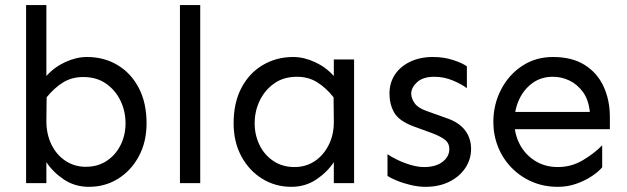

<svg xmlns="http://www.w3.org/2000/svg" viewBox="-20 -723 2477 758"><path d="M331.1 14.6Q275.4 14.6 231.9 -14.6Q188.5 -43.9 163.1 -83V0H83V-703.1H163.1V-422.9Q194.3 -458 237.8 -478Q281.2 -498 323.2 -498Q390.6 -498 443.8 -466.3Q497.1 -434.6 527.8 -376Q558.6 -317.4 558.6 -236.3Q558.6 -162.1 527.8 -105.5Q497.1 -48.8 445.8 -17.1Q394.5 14.6 331.1 14.6ZM318.4 -64.5Q366.2 -64.5 401.4 -87.9Q436.5 -111.3 456.1 -150.4Q475.6 -189.5 475.6 -236.3Q475.6 -284.2 455.6 -325.7Q435.5 -367.2 398.4 -393.1Q361.3 -418.9 308.6 -418.9Q263.7 -418.9 229.5 -397.9Q195.3 -377 164.1 -338.9L163.1 -245.1Q163.1 -193.4 183.1 -152.3Q203.1 -111.3 238.8 -87.9Q274.4 -64.5 318.4 -64.5Z M690.4 0V-703.1H770.5V0Z M1129.9 14.6Q1067.4 14.6 1015.6 -17.1Q963.9 -48.8 933.1 -105.5Q902.3 -162.1 902.3 -236.3Q902.3 -317.4 933.1 -376Q963.9 -434.6 1017.6 -466.3Q1071.3 -498 1137.7 -498Q1179.7 -498 1223.1 -478Q1266.6 -458 1297.9 -422.9V-488.3H1377.9V0H1297.9V-83Q1272.5 -43.9 1229 -14.6Q1185.5 14.6 1129.9 14.6ZM1142.6 -63.5Q1187.5 -63.5 1222.7 -86.9Q1257.8 -110.4 1278.3 -151.9Q1298.8 -193.4 1297.9 -245.1L1296.9 -338.9Q1266.6 -377 1231.9 -398.4Q1197.3 -419.9 1152.3 -419.9Q1099.6 -419.9 1062.5 -393.6Q1025.4 -367.2 1005.4 -325.7Q985.4 -284.2 985.4 -236.3Q985.4 -189.5 1004.9 -149.9Q1024.4 -110.4 1060.1 -86.9Q1095.7 -63.5 1142.6 -63.5Z M1660.2 14.6Q1631.8 14.6 1601.1 7.3Q1570.3 0 1545.9 -10.3Q1521.5 -20.5 1509.8 -28.3V-114.3Q1523.4 -104.5 1548.3 -92.3Q1573.2 -80.1 1601.6 -71.8Q1629.9 -63.5 1654.3 -63.5Q1700.2 -63.5 1727.1 -84Q1753.9 -104.5 1753.9 -134.8Q1753.9 -158.2 1735.8 -171.9Q1717.8 -185.5 1683.6 -198.2L1611.3 -224.6Q1554.7 -246.1 1536.1 -278.8Q1517.6 -311.5 1517.6 -353.5Q1517.6 -395.5 1538.6 -427.7Q1559.6 -460 1598.6 -479Q1637.7 -498 1689.5 -498Q1732.4 -498 1769.5 -485.8Q1806.6 -473.6 1823.2 -460.9V-375Q1802.7 -390.6 1767.6 -405.3Q1732.4 -419.9 1695.3 -419.9Q1649.4 -419.9 1626.5 -398.4Q1603.5 -377 1603.5 -353.5Q1603.5 -335 1616.7 -315.9Q1629.9 -296.9 1663.1 -285.2L1745.1 -255.9Q1793 -239.3 1816.4 -208Q1839.8 -176.8 1839.8 -134.8Q1839.8 -93.8 1816.9 -59.6Q1793.9 -25.4 1753.4 -5.4Q1712.9 14.6 1660.2 14.6Z M2182.6 14.6Q2127 14.6 2080.6 -5.4Q2034.2 -25.4 1999.5 -61Q1964.8 -96.7 1946.3 -143.1Q1927.7 -189.5 1927.7 -241.2Q1927.7 -310.5 1958 -369.1Q1988.3 -427.7 2041.5 -462.9Q2094.7 -498 2163.1 -498Q2238.3 -498 2288.1 -466.8Q2337.9 -435.5 2362.8 -381.8Q2387.7 -328.1 2387.7 -260.7V-212.9H2002.9V-281.2H2308.6Q2303.7 -329.1 2281.7 -359.4Q2259.8 -389.6 2228.5 -404.8Q2197.3 -419.9 2163.1 -419.9Q2116.2 -419.9 2082 -395Q2047.9 -370.1 2029.3 -329.6Q2010.7 -289.1 2010.7 -241.2Q2010.7 -194.3 2031.7 -153.8Q2052.7 -113.3 2091.8 -88.4Q2130.9 -63.5 2182.6 -63.5Q2235.4 -63.5 2280.8 -90.3Q2326.2 -117.2 2357.4 -149.4V-62.5Q2343.8 -45.9 2316.9 -27.8Q2290 -9.8 2255.4 2.4Q2220.7 14.6 2182.6 14.6Z"/></svg>

Font: Sen
Style: Regular
Weight: 400
Designer: Kosal Sen, Philatype
Foundry: Philatype
Version: Version 2.000;gftools[0.9.31]